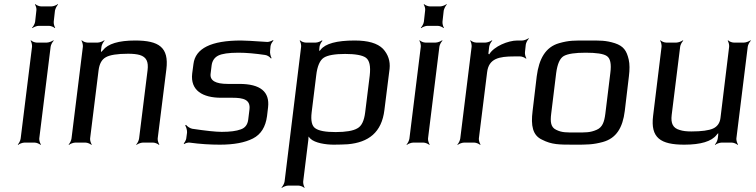

<svg xmlns="http://www.w3.org/2000/svg" viewBox="-20 -690 3659 929"><path d="M240 -585 246 -639C248 -648 255 -663 261 -668L259 -670C254 -665 238 -659 229 -659H179C170 -659 156 -665 151 -670L149 -668C153 -663 158 -648 156 -639L150 -585C149 -576 141 -561 135 -556L137 -554C143 -559 158 -565 167 -565H217C226 -565 241 -559 245 -554L247 -556C243 -561 239 -576 240 -585ZM170 -20 225 -464C226 -473 234 -488 240 -493L238 -495C232 -490 216 -484 207 -484H157C148 -484 134 -490 130 -495L128 -493C132 -488 136 -473 135 -464L80 -20C79 -11 72 4 66 9L68 11C73 6 89 0 98 0H148C157 0 171 6 176 11L178 9C174 4 169 -11 170 -20Z M634 -494C554 -494 502 -478 478 -447C474 -442 467 -437 465 -433L469 -431C470 -435 468 -443 469 -448L471 -464C472 -473 480 -488 486 -493L484 -495C478 -490 462 -484 453 -484H403C394 -484 380 -490 376 -495L374 -493C378 -488 382 -473 381 -464L326 -20C325 -11 318 4 312 9L314 11C319 6 335 0 344 0H394C403 0 417 6 422 11L424 9C420 4 415 -11 416 -20L457 -350C461 -381 472 -402 492 -413C511 -424 547 -430 600 -430C623 -430 642 -428 656 -424C689 -414 699 -391 694 -350L653 -20C652 -11 645 4 639 9L641 11C646 6 662 0 671 0H721C730 0 744 6 749 11L751 9C747 4 742 -11 743 -20L785 -355C798 -461 749 -494 634 -494Z M1050 -217H1105C1158 -217 1193 -208 1187 -160L1181 -111C1178 -87 1166 -71 1145 -64C1124 -56 1093 -52 1053 -52C1024 -52 977 -57 910 -67C899 -69 885 -79 880 -86L876 -83C881 -76 886 -59 885 -48L881 -19C880 -12 873 0 869 4L871 7C876 3 889 -1 897 0C948 7 997 10 1044 10C1112 10 1165 0 1204 -20C1243 -40 1265 -76 1272 -128L1277 -170C1286 -246 1240 -284 1138 -284H1082C1023 -284 995 -300 999 -333L1004 -374C1007 -396 1018 -412 1036 -421C1054 -430 1086 -435 1134 -435C1172 -435 1215 -431 1263 -424C1274 -423 1287 -413 1291 -407L1294 -409C1290 -416 1285 -433 1287 -445L1289 -467C1290 -476 1298 -489 1303 -493L1301 -496C1295 -492 1282 -487 1274 -487C1203 -492 1161 -494 1146 -494C1002 -494 925 -456 916 -380L910 -335C900 -252 961 -217 1050 -217Z M1595 10C1622 10 1644 9 1663 8C1763 -1 1827 -49 1840 -158L1865 -357C1869 -394 1858 -427 1833 -454C1806 -481 1761 -494 1696 -494C1609 -494 1554 -479 1531 -449C1529 -445 1522 -442 1521 -438L1525 -437C1526 -441 1524 -448 1525 -453L1526 -464C1527 -473 1535 -488 1540 -492L1538 -495C1532 -490 1517 -484 1508 -484H1459C1450 -484 1436 -490 1432 -495L1430 -493C1434 -488 1438 -473 1437 -464L1357 188C1356 197 1348 212 1342 217L1344 219C1350 214 1365 208 1374 208H1424C1433 208 1448 214 1452 219L1454 217C1450 212 1446 197 1447 188L1472 -14C1473 -22 1473 -33 1472 -39L1468 -37C1470 -32 1477 -24 1482 -19C1504 2 1556 10 1595 10ZM1747 -147C1742 -106 1730 -80 1709 -69C1689 -57 1653 -51 1604 -51C1555 -51 1523 -57 1506 -69C1489 -80 1483 -106 1488 -147L1510 -325C1515 -370 1528 -399 1547 -411C1566 -423 1601 -429 1650 -429C1699 -429 1733 -423 1750 -411C1768 -398 1774 -370 1769 -325L1747 -147Z M2121 -585 2127 -639C2129 -648 2136 -663 2142 -668L2140 -670C2135 -665 2119 -659 2110 -659H2060C2051 -659 2037 -665 2032 -670L2030 -668C2034 -663 2039 -648 2037 -639L2031 -585C2030 -576 2022 -561 2016 -556L2018 -554C2024 -559 2039 -565 2048 -565H2098C2107 -565 2122 -559 2126 -554L2128 -556C2124 -561 2120 -576 2121 -585ZM2051 -20 2106 -464C2107 -473 2115 -488 2121 -493L2119 -495C2113 -490 2097 -484 2088 -484H2038C2029 -484 2015 -490 2011 -495L2009 -493C2013 -488 2017 -473 2016 -464L1961 -20C1960 -11 1953 4 1947 9L1949 11C1954 6 1970 0 1979 0H2029C2038 0 2052 6 2057 11L2059 9C2055 4 2050 -11 2051 -20Z M2343 -430 2347 -464C2348 -473 2356 -488 2362 -493L2360 -495C2354 -490 2338 -484 2329 -484H2284C2275 -484 2261 -490 2257 -495L2255 -493C2259 -488 2263 -473 2262 -464L2207 -20C2206 -11 2199 4 2193 9L2195 11C2200 6 2216 0 2225 0H2275C2284 0 2298 6 2303 11L2305 9C2301 4 2296 -11 2297 -20L2337 -341C2345 -407 2395 -417 2467 -417H2497C2506 -417 2520 -411 2525 -406L2527 -408C2523 -413 2519 -428 2520 -437L2524 -474C2525 -483 2533 -498 2539 -503L2537 -505C2531 -500 2516 -494 2507 -494H2483C2439 -494 2370 -466 2347 -427C2347 -427 2344 -429 2344 -429L2347 -428C2347 -428 2343 -430 2343 -430Z M3023 -321C3027 -353 3027 -380 3022 -402C3012 -445 2997 -467 2955 -481C2910 -495 2885 -494 2822 -494C2759 -494 2734 -495 2685 -481C2619 -462 2588 -405 2577 -321L2557 -153C2548 -82 2557 -35 2603 -14C2650 10 2684 10 2760 10C2821 10 2849 10 2897 -3C2962 -21 2993 -72 3003 -153L3023 -321ZM2909 -140C2904 -100 2895 -74 2867 -62C2835 -48 2814 -49 2767 -49C2720 -49 2699 -48 2671 -62C2645 -74 2642 -100 2647 -140L2671 -336C2677 -381 2689 -408 2708 -419C2728 -430 2763 -435 2814 -435C2865 -435 2900 -430 2916 -419C2933 -408 2939 -381 2933 -336L2909 -140Z M3291 10C3371 10 3423 -6 3447 -37C3450 -42 3458 -47 3459 -51L3456 -53C3454 -49 3456 -41 3455 -36L3453 -20C3452 -11 3445 4 3439 9L3441 11C3446 6 3462 0 3471 0H3521C3530 0 3544 6 3549 11L3551 9C3547 4 3542 -11 3543 -20L3598 -464C3599 -473 3607 -488 3613 -493L3611 -495C3605 -490 3589 -484 3580 -484H3530C3521 -484 3507 -490 3503 -495L3501 -493C3505 -488 3509 -473 3508 -464L3466 -119C3463 -94 3450 -77 3430 -68C3410 -59 3375 -54 3325 -54C3302 -54 3284 -56 3269 -61C3236 -70 3225 -93 3230 -134L3271 -464C3272 -473 3280 -488 3286 -493L3284 -495C3278 -490 3262 -484 3253 -484H3203C3194 -484 3180 -490 3176 -495L3174 -493C3178 -488 3182 -473 3181 -464L3140 -129C3127 -23 3176 10 3291 10Z"/></svg>

Font: Gamestation Storm Oblique 
Style: Italic
Weight: 400
Designer: Jonas Hecksher
Foundry: Jonas Hecksher, Playtypeª, e-types AS
Version: Version 1.003